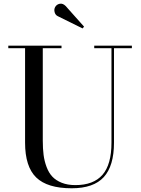

<svg xmlns="http://www.w3.org/2000/svg" viewBox="-20 -995 756 1030"><path d="M289.5 -908.5Q277 -914.5 273 -929.8Q269 -945 276 -957.5Q284 -971.5 300.5 -974.8Q317 -978 332 -963L431 -852L423 -842.5ZM24.5 -750H310V-736.5H209.5V-240Q209.5 -197.5 213.8 -164.2Q218 -131 229.8 -99.5Q241.5 -68 260.8 -47.5Q280 -27 311.2 -14.5Q342.5 -2 384.5 -2Q481.5 -2 529.8 -57.2Q578 -112.5 578 -230V-736.5H485.5V-750H687.5V-736.5H591.5V-230Q591.5 -105 536.8 -45Q482 15 364.5 15Q234 15 174.2 -43Q114.5 -101 114.5 -230V-736.5H24.5Z"/></svg>

Font: Bodoni* 16pt
Style: Regular
Weight: 400
Version: Version 2.3